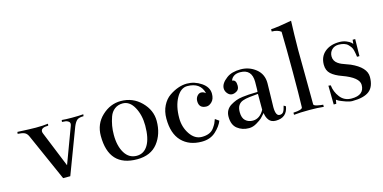

<svg xmlns="http://www.w3.org/2000/svg" viewBox="-66 -985 2681 1344"><g transform="rotate(-15 1274.5 -313.0)"><path d="M253.9 -385.7 252 -372.1Q199.2 -372.1 199.2 -343.8Q199.2 -337.9 202.1 -330.1L307.6 -70.3L404.3 -330.1Q407.2 -337.9 407.2 -344.7Q407.2 -355.5 397 -362.3Q386.7 -369.1 377.4 -370.1Q368.2 -371.1 351.6 -372.1L353.5 -385.7Q378.9 -382.8 426.8 -382.8Q478.5 -382.8 509.8 -385.7L507.8 -372.1Q474.6 -372.1 460.4 -360.4Q446.3 -348.6 433.6 -318.4L309.6 9.8H257.8L106.4 -332Q96.7 -354.5 80.6 -362.3Q64.5 -370.1 30.3 -372.1L32.2 -385.7Q129.9 -380.9 165 -380.9Q215.8 -380.9 253.9 -385.7Z M796.9 -7.8Q849.6 -7.8 878.9 -56.6Q908.2 -105.5 908.2 -197.3Q908.2 -273.4 877 -330.6Q845.7 -387.7 794.9 -387.7Q760.7 -387.7 736.3 -369.1Q711.9 -350.6 700.7 -318.8Q689.5 -287.1 684.1 -255.9Q678.7 -224.6 678.7 -190.4Q678.7 -109.4 710 -58.6Q741.2 -7.8 796.9 -7.8ZM786.1 -407.2Q873 -407.2 933.6 -346.7Q994.1 -286.1 994.1 -208Q994.1 -113.3 943.4 -48.3Q892.6 16.6 793.9 16.6Q588.9 16.6 588.9 -207Q588.9 -293.9 649.4 -350.6Q710 -407.2 786.1 -407.2Z M1264.6 -405.3Q1320.3 -405.3 1368.7 -372.6Q1417 -339.8 1417 -292Q1417 -253.9 1397.5 -234.4Q1377.9 -214.8 1358.4 -214.8Q1303.7 -214.8 1303.7 -267.6Q1303.7 -289.1 1316.4 -304.2Q1329.1 -319.3 1344.7 -319.3Q1362.3 -319.3 1377.9 -305.7Q1358.4 -387.7 1262.7 -387.7Q1215.8 -387.7 1183.6 -330.1Q1151.4 -272.5 1151.4 -185.5Q1151.4 -120.1 1186 -68.8Q1220.7 -17.6 1271.5 -17.6Q1302.7 -17.6 1325.2 -27.3Q1347.7 -37.1 1361.3 -57.1Q1375 -77.1 1378.9 -85.9Q1382.8 -94.7 1390.6 -115.2L1418 -95.7Q1403.3 -57.6 1363.8 -21.5Q1324.2 14.6 1262.7 14.6Q1170.9 14.6 1117.2 -41Q1063.5 -96.7 1063.5 -205.1Q1063.5 -257.8 1084 -298.3Q1104.5 -338.9 1136.7 -360.8Q1168.9 -382.8 1201.2 -394Q1233.4 -405.3 1264.6 -405.3Z M1879.9 -81.1 1894.5 -72.3Q1881.8 6.8 1800.8 6.8Q1767.6 6.8 1751 -15.1Q1734.4 -37.1 1731.4 -67.4Q1711.9 -44.9 1701.7 -35.2Q1691.4 -25.4 1663.1 -8.3Q1634.8 8.8 1606.4 8.8Q1557.6 8.8 1522.5 -18.6Q1487.3 -45.9 1487.3 -105.5Q1487.3 -131.8 1498.5 -151.4Q1509.8 -170.9 1529.8 -183.1Q1549.8 -195.3 1570.3 -203.1Q1590.8 -210.9 1618.2 -214.4Q1645.5 -217.8 1663.6 -218.8Q1681.6 -219.7 1703.6 -220.2Q1725.6 -220.7 1727.5 -220.7Q1730.5 -220.7 1730.5 -293Q1730.5 -385.7 1645.5 -385.7Q1616.2 -385.7 1598.6 -373Q1581.1 -360.4 1577.1 -342.8Q1605.5 -342.8 1605.5 -299.8Q1605.5 -273.4 1587.9 -262.2Q1570.3 -251 1553.7 -251Q1535.2 -251 1520.5 -268.1Q1505.9 -285.2 1505.9 -305.7Q1505.9 -341.8 1551.8 -376Q1588.9 -404.3 1654.3 -404.3Q1715.8 -404.3 1763.7 -366.2Q1811.5 -328.1 1811.5 -262.7Q1811.5 -230.5 1809.6 -172.9Q1807.6 -115.2 1807.6 -89.8Q1807.6 -24.4 1837.9 -25.4Q1855.5 -25.4 1864.3 -38.1Q1873 -50.8 1879.9 -81.1ZM1727.5 -91.8V-207Q1693.4 -204.1 1664.6 -200.7Q1635.7 -197.3 1615.2 -189.9Q1594.7 -182.6 1583 -165Q1571.3 -147.5 1571.3 -116.2Q1571.3 -74.2 1592.3 -54.7Q1613.3 -35.2 1645.5 -35.2Q1696.3 -35.2 1727.5 -91.8Z M2084 -641.6Q2080.1 -547.9 2079.1 -430.7Q2079.1 -383.8 2080.6 -255.4Q2082 -127 2082 -36.1Q2084 -26.4 2108.4 -21.5Q2132.8 -16.6 2149.4 -15.6V0Q2106.4 -4.9 2046.9 -4.9Q1977.5 -4.9 1933.6 0V-15.6Q1998 -18.6 2000 -36.1Q2002.9 -128.9 2002.9 -293Q2002.9 -467.8 2000 -584Q1975.6 -603.5 1933.6 -603.5V-620.1Q1985.4 -623 2084 -641.6Z M2353.5 12.7Q2334 12.7 2306.6 2.9Q2279.3 -6.8 2260.7 -15.6L2244.1 -26.4L2239.3 2H2220.7L2218.8 -134.8L2235.4 -132.8Q2240.2 -85 2270.5 -45.4Q2300.8 -5.9 2353.5 -5.9Q2445.3 -5.9 2445.3 -80.1Q2445.3 -133.8 2329.1 -175.8Q2279.3 -193.4 2252.4 -217.8Q2225.6 -242.2 2225.6 -284.2Q2225.6 -342.8 2265.6 -376.5Q2305.7 -410.2 2371.1 -410.2Q2399.4 -410.2 2422.4 -400.4Q2445.3 -390.6 2454.1 -381.8L2462.9 -372.1L2465.8 -401.4H2484.4L2482.4 -278.3H2464.8Q2462.9 -292 2461.9 -299.3Q2460.9 -306.6 2457 -323.7Q2453.1 -340.8 2446.3 -350.6Q2439.5 -360.4 2428.7 -371.6Q2418 -382.8 2400.4 -388.2Q2382.8 -393.6 2361.3 -393.6Q2331.1 -393.6 2312 -374.5Q2293 -355.5 2293 -326.2Q2293 -309.6 2300.3 -296.4Q2307.6 -283.2 2320.8 -273.9Q2334 -264.6 2346.7 -259.3Q2359.4 -253.9 2378.9 -247.1Q2398.4 -240.2 2408.2 -236.3Q2515.6 -188.5 2515.6 -119.1Q2515.6 -48.8 2476.6 -18.1Q2437.5 12.7 2353.5 12.7Z"/></g></svg>

Font: Bentham
Style: Regular
Weight: 400
Version: Version 002.002